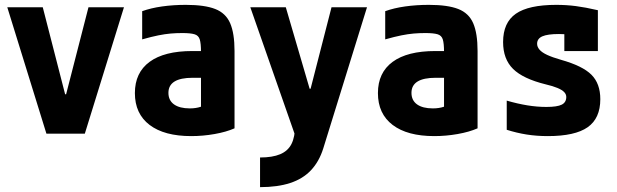

<svg xmlns="http://www.w3.org/2000/svg" viewBox="-20 -550 2540 790"><path d="M171 0 10 -520H156L248 -162H252L344 -520H490L329 0Z M767 10Q656 10 595.5 -36Q535 -82 535 -167Q535 -251 595.5 -295.5Q656 -340 771 -340H876V-230H773Q673 -230 673 -168Q673 -137 696 -120.5Q719 -104 761 -104Q786 -104 805.5 -110.5Q825 -117 843 -131L807 -58V-336Q807 -371 802 -387.5Q797 -404 780.5 -409Q764 -414 730 -414Q705 -414 682 -412Q659 -410 631.5 -404.5Q604 -399 565 -388V-504Q601 -517 647 -523.5Q693 -530 745 -530Q822 -530 865.5 -513Q909 -496 927 -454.5Q945 -413 945 -340V-22Q911 -7 863 1.5Q815 10 767 10Z M1050 98Q1101 98 1133 84.5Q1165 71 1179.5 42Q1194 13 1194 -34L1202 29L1010 -520H1156L1254 -185H1258L1344 -520H1490L1310 61Q1293 115 1259.5 150.5Q1226 186 1174 203Q1122 220 1050 220Z M1767 10Q1656 10 1595.5 -36Q1535 -82 1535 -167Q1535 -251 1595.5 -295.5Q1656 -340 1771 -340H1876V-230H1773Q1673 -230 1673 -168Q1673 -137 1696 -120.5Q1719 -104 1761 -104Q1786 -104 1805.5 -110.5Q1825 -117 1843 -131L1807 -58V-336Q1807 -371 1802 -387.5Q1797 -404 1780.5 -409Q1764 -414 1730 -414Q1705 -414 1682 -412Q1659 -410 1631.5 -404.5Q1604 -399 1565 -388V-504Q1601 -517 1647 -523.5Q1693 -530 1745 -530Q1822 -530 1865.5 -513Q1909 -496 1927 -454.5Q1945 -413 1945 -340V-22Q1911 -7 1863 1.5Q1815 10 1767 10Z M2234 10Q2188 10 2147 3.5Q2106 -3 2065 -16V-136Q2110 -123 2150 -116.5Q2190 -110 2228 -110Q2273 -110 2291.5 -119.5Q2310 -129 2310 -151Q2310 -162 2301.5 -171Q2293 -180 2274 -188Q2255 -196 2225 -203Q2132 -226 2091 -266.5Q2050 -307 2050 -377Q2050 -457 2102.5 -493.5Q2155 -530 2269 -530Q2310 -530 2349 -525Q2388 -520 2440 -508V-340H2302V-480L2361 -405Q2330 -408 2312 -409Q2294 -410 2280 -410Q2233 -410 2211.5 -400.5Q2190 -391 2190 -370Q2190 -357 2200 -345.5Q2210 -334 2231.5 -324Q2253 -314 2288 -304Q2377 -279 2413.5 -242.5Q2450 -206 2450 -142Q2450 -63 2398 -26.5Q2346 10 2234 10Z"/></svg>

Font: M PLUS 1 Code
Style: Bold
Weight: 700
Designer: Coji Morishita
Foundry: UNDERFOREST DESIGN
Version: Version 1.002